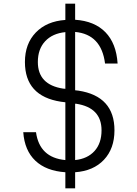

<svg xmlns="http://www.w3.org/2000/svg" viewBox="-20 -920 740 1040"><path d="M175 -204Q194 -66 334 -53V-366L310 -369Q115 -399 115 -584Q115 -683 174 -744Q233 -805 334 -812V-900H387V-813Q492 -806 551 -745.5Q610 -685 617 -576H549Q529 -734 387 -747V-431L405 -429Q600 -399 600 -214Q600 -115 543 -54.5Q486 6 387 13V100H334V13Q230 6 171.5 -49.5Q113 -105 106 -204ZM322 -440 334 -439V-746Q264 -739 224.5 -696.5Q185 -654 185 -584Q185 -461 322 -440ZM393 -358H387V-53Q454 -60 492 -102Q530 -144 530 -214Q530 -337 393 -358Z"/></svg>

Font: Martian Mono ExtraLight
Style: Regular
Weight: 200
Monospace: yes
Designer: Roman Shamin
Foundry: Evil Martians
Version: Version 1.000; ttfautohint (v1.8.4.7-5d5b)